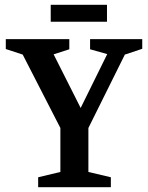

<svg xmlns="http://www.w3.org/2000/svg" viewBox="-20 -775 612 795"><path d="M138 0V-41L230 -63V-245L74 -549L4 -572V-613H267V-571L202 -550L314 -328L424 -551L353 -571V-613H569V-573L497 -549L346 -245V-63L439 -41V0ZM190 -685V-755H423V-685Z"/></svg>

Font: Manuale SemiBold
Style: Regular
Weight: 600
Version: Version 1.002